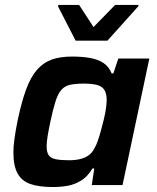

<svg xmlns="http://www.w3.org/2000/svg" viewBox="-20 -746 631 774"><path d="M194 8Q138 8 103 -4Q68 -16 51 -46.5Q34 -77 34 -131Q34 -156 38.5 -188Q43 -220 51 -260Q67 -336 85.5 -386Q104 -436 129.5 -465Q155 -494 189 -506Q223 -518 271 -518Q310 -518 342 -512.5Q374 -507 396.5 -492.5Q419 -478 430 -450H437L457 -510H582L474 0H350L360 -67H353Q333 -34 307 -18Q281 -2 252 3Q223 8 194 8ZM258 -100Q286 -100 306 -105.5Q326 -111 339.5 -121.5Q353 -132 361 -149Q368 -160 374.5 -179Q381 -198 387 -220Q393 -242 398.5 -264.5Q404 -287 407 -307.5Q410 -328 410 -343Q410 -380 390.5 -394.5Q371 -409 321 -409Q286 -409 264 -404.5Q242 -400 228 -384.5Q214 -369 204 -338Q194 -307 183 -255Q176 -222 172 -197.5Q168 -173 168 -156Q168 -132 176.5 -120Q185 -108 205.5 -104Q226 -100 258 -100ZM285 -582 214 -720 215 -726H299L357 -637L444 -726H539L537 -720L413 -582Z"/></svg>

Font: Saira Thin SemiBold
Style: Italic
Weight: 600
Italic angle: -12°
Version: Version 1.101